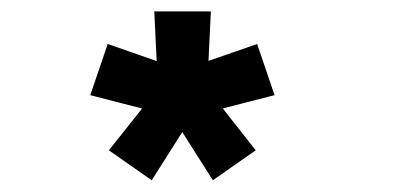

<svg xmlns="http://www.w3.org/2000/svg" viewBox="-20 -820 690 336"><path d="M352.5 -504.5 281.5 -616.5 342.5 -665 427.5 -557ZM245.5 -504.5 170.5 -557 256.5 -665 316.5 -616.5ZM281.5 -616.5 138 -653.5 168.5 -743 299 -697.5ZM299 -613.5Q279.5 -613.5 266 -625.5Q252.5 -637.5 252.5 -654.5Q252.5 -670.5 266 -684.2Q279.5 -698 299 -698Q318 -698 331.2 -684.2Q344.5 -670.5 344.5 -654.5Q344.5 -637.5 331.2 -625.5Q318 -613.5 299 -613.5ZM256.5 -665 250 -800H349L342.5 -665ZM316.5 -616.5 299 -697.5 430 -743 460.5 -653.5Z"/></svg>

Font: Trispace Thin SemiBold
Style: Regular
Weight: 600
Version: Version 1.210